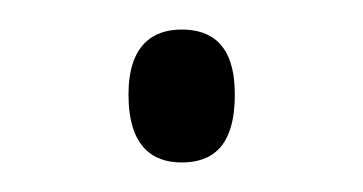

<svg xmlns="http://www.w3.org/2000/svg" viewBox="-20 -105 246 130"><path d="M103 5C123 5 139 -5 139 -41C139 -75 123 -85 103 -85C84 -85 67 -75 67 -41C67 -5 84 5 103 5Z"/></svg>

Font: Noto Serif Lao ExtraLight
Style: Regular
Weight: 200
Designer: Monotype Design Team
Foundry: Monotype Imaging Inc.
Version: Version 2.003